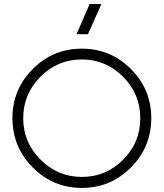

<svg xmlns="http://www.w3.org/2000/svg" viewBox="-20 -911 804 943"><path d="M41 -331Q41 -472 141 -572Q241 -672 382 -672Q523 -672 623 -572Q723 -472 723 -331Q723 -189 623 -88.5Q523 12 382 12Q241 12 141 -88.5Q41 -189 41 -331ZM94 -330Q94 -212 179 -127Q264 -42 382 -42Q500 -42 584.5 -126.5Q669 -211 669 -330Q669 -449 584.5 -534Q500 -619 382 -619Q263 -619 178.5 -534Q94 -449 94 -330ZM356 -743 420 -891H478L412 -743Z"/></svg>

Font: Human Sans Light
Style: Regular
Weight: 300
Designer: Tim Radville
Foundry: Continuum
Version: Version 1.000;FEAKit 1.0